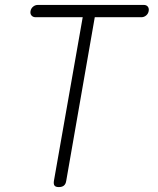

<svg xmlns="http://www.w3.org/2000/svg" viewBox="-20 -750 640 780"><path d="M316 -680H125Q114 -680 108 -687Q102 -694 104 -705Q106 -716 114.5 -723Q123 -730 134 -730H564Q575 -730 580.5 -723Q586 -716 584 -705Q582 -694 573.5 -687Q565 -680 554 -680H365L249 -15Q247 -2 239.5 4Q232 10 219 10Q206 10 201.5 4Q197 -2 199 -15Z"/></svg>

Font: Maple Mono NL Thin
Style: Italic
Weight: 250
Italic angle: -10°
Monospace: yes
Designer: subframe7536
Version: Version 7.000